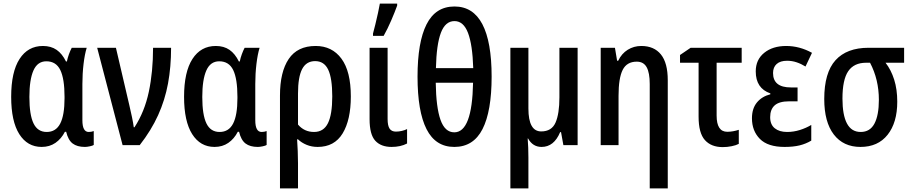

<svg xmlns="http://www.w3.org/2000/svg" viewBox="-20 -805 5055 1065"><path d="M211 10Q132 10 87 -61Q42 -132 42 -268Q42 -406 88.5 -478Q135 -550 218 -550Q263 -550 294 -528.5Q325 -507 346 -464H351Q355 -484 362.5 -504.5Q370 -525 378 -540H461Q450 -505 443.5 -450.5Q437 -396 437 -339V-138Q437 -73 472 -73Q487 -73 500 -78V-1Q495 3 478.5 6.5Q462 10 451 10Q408 10 383 -9Q358 -28 347 -74H340Q320 -35 287.5 -12.5Q255 10 211 10ZM239 -73Q290 -73 314 -119.5Q338 -166 338 -260V-268Q338 -368 314.5 -416.5Q291 -465 237 -465Q188 -465 165.5 -414Q143 -363 143 -267Q143 -168 166 -120.5Q189 -73 239 -73Z M519 -540H623L697 -223Q705 -190 712 -156Q719 -122 722 -99H726Q782 -185 805.5 -296Q829 -407 829 -540H929Q929 -434 912 -342Q895 -250 857 -166Q819 -82 755 0H660Z M1170 10Q1091 10 1046 -61Q1001 -132 1001 -268Q1001 -406 1047.5 -478Q1094 -550 1177 -550Q1222 -550 1253 -528.5Q1284 -507 1305 -464H1310Q1314 -484 1321.5 -504.5Q1329 -525 1337 -540H1420Q1409 -505 1402.5 -450.5Q1396 -396 1396 -339V-138Q1396 -73 1431 -73Q1446 -73 1459 -78V-1Q1454 3 1437.5 6.5Q1421 10 1410 10Q1367 10 1342 -9Q1317 -28 1306 -74H1299Q1279 -35 1246.5 -12.5Q1214 10 1170 10ZM1198 -73Q1249 -73 1273 -119.5Q1297 -166 1297 -260V-268Q1297 -368 1273.5 -416.5Q1250 -465 1196 -465Q1147 -465 1124.5 -414Q1102 -363 1102 -267Q1102 -168 1125 -120.5Q1148 -73 1198 -73Z M1926 -270Q1926 -140 1880.5 -65Q1835 10 1742 10Q1709 10 1681 -1.5Q1653 -13 1633 -32H1628Q1630 -2 1631.5 32.5Q1633 67 1633 100V240H1533V-275Q1533 -406 1581.5 -478Q1630 -550 1731 -550Q1822 -550 1874 -479.5Q1926 -409 1926 -270ZM1728 -466Q1679 -466 1656 -422Q1633 -378 1633 -286V-114Q1668 -73 1722 -73Q1775 -73 1799 -121.5Q1823 -170 1823 -270Q1823 -371 1800.5 -418.5Q1778 -466 1728 -466Z M2130 -540V-145Q2130 -108 2141 -91.5Q2152 -75 2176 -75Q2193 -75 2209.5 -79Q2226 -83 2238 -89V-9Q2202 10 2152 10Q2093 10 2061.5 -24.5Q2030 -59 2030 -144V-540ZM2049 -606V-619Q2054 -637 2062 -669.5Q2070 -702 2077 -734.5Q2084 -767 2087 -785H2183V-774Q2170 -738 2150 -691.5Q2130 -645 2108 -606Z M2707 -380Q2707 -188 2656.5 -89Q2606 10 2500 10Q2396 10 2346 -88.5Q2296 -187 2296 -380Q2296 -571 2346 -670Q2396 -769 2501 -769Q2604 -769 2655.5 -671Q2707 -573 2707 -380ZM2501 -688Q2450 -688 2425.5 -623Q2401 -558 2398 -427H2605Q2601 -557 2576 -622.5Q2551 -688 2501 -688ZM2500 -71Q2599 -71 2604 -346H2397Q2399 -209 2423.5 -140Q2448 -71 2500 -71Z M3184 -540V0H3105L3092 -72H3087Q3053 10 2984 10Q2935 10 2909 -37H2907Q2911 13 2911 69V240H2811V-540H2911V-203Q2911 -76 2982 -76Q3040 -76 3061.5 -125Q3083 -174 3083 -265V-540Z M3537 -550Q3608 -550 3646 -503Q3684 -456 3684 -360V240H3584V-339Q3584 -401 3567 -432Q3550 -463 3512 -463Q3457 -463 3434 -417.5Q3411 -372 3411 -274V0H3312V-540H3391L3403 -468H3409Q3428 -508 3462 -529Q3496 -550 3537 -550Z M4094 -540V-457H3955V-164Q3955 -74 4014 -74Q4030 -74 4046.5 -77Q4063 -80 4078 -85V-7Q4063 1 4038.5 6Q4014 11 3989 11Q3925 11 3890 -28Q3855 -67 3855 -158V-457H3752V-500L3811 -540Z M4404 -320V-243H4358Q4302 -243 4277 -220.5Q4252 -198 4252 -155Q4252 -114 4277.5 -93.5Q4303 -73 4346 -73Q4382 -73 4417 -84Q4452 -95 4480 -112V-25Q4450 -7 4415 1.5Q4380 10 4332 10Q4239 10 4195 -34.5Q4151 -79 4151 -149Q4151 -203 4178.5 -236.5Q4206 -270 4253 -282V-287Q4172 -315 4172 -409Q4172 -474 4219 -512Q4266 -550 4341 -550Q4415 -550 4484 -512L4448 -436Q4424 -451 4398.5 -459.5Q4373 -468 4346 -468Q4308 -468 4288 -450Q4268 -432 4268 -400Q4268 -320 4367 -320Z M4957 -241Q4957 -125 4903.5 -57.5Q4850 10 4753 10Q4658 10 4605 -59Q4552 -128 4552 -256Q4552 -402 4614.5 -471Q4677 -540 4798 -540H4995V-457H4892Q4923 -417 4940 -363Q4957 -309 4957 -241ZM4653 -258Q4653 -167 4678 -120Q4703 -73 4754 -73Q4806 -73 4830.5 -119.5Q4855 -166 4855 -251Q4855 -364 4806 -457H4784Q4717 -457 4685 -410Q4653 -363 4653 -258Z"/></svg>

Font: Avrile Sans Condensed Medium
Style: Regular
Weight: 500
Width: 3
Designer: Monotype Design Team
Foundry: Monotype Imaging Inc.
Version: Version 2.001;September 10, 2019;FontCreator 11.5.0.2425 64-